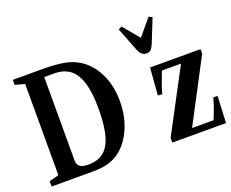

<svg xmlns="http://www.w3.org/2000/svg" viewBox="-132 -1068 1550 1288"><g transform="rotate(-20 643.0 -424.0)"><path d="M32.5 0V-37.5L101 -56.5V-707L32.5 -725.5V-761.5H249Q352 -761.5 418 -745.8Q484 -730 532 -689.5Q590 -642 624.5 -562.5Q659 -483 659 -381.5Q659 -278 622.5 -192Q586 -106 526 -58.5Q486.5 -27 439.8 -13.5Q393 0 326 0ZM317 -53.5Q410.5 -53.5 455 -120Q507 -196 507 -381.5Q507 -472.5 494.2 -534Q481.5 -595.5 455 -635.5Q408.5 -707 308 -707H237V-113Q237 -82 255.2 -67.8Q273.5 -53.5 317 -53.5ZM894 0V-33L1130 -478H993.5Q970 -416.5 958.2 -382.8Q946.5 -349 942 -327.5L911 -330L926 -524.5H1286.5V-492.5L1052 -46.5H1205.5Q1222.5 -86.5 1236.2 -125.8Q1250 -165 1256 -191.5L1286.5 -189.5L1277.5 0ZM937.5 -621Q900.5 -621 881.5 -668L816 -836L840 -848L936.5 -732.5L1033 -848L1057.5 -836L990 -668Q979 -642 967.5 -631.5Q956 -621 937.5 -621Z"/></g></svg>

Font: Libre Caslon Condensed
Style: Bold
Weight: 700
Designer: Pablo Impallari, Rodrigo Fuenzalida, Katja Schimmel, Ertekin Erdin
Foundry: Pablo Impallari, Rodrigo Fuenzalida
Version: Version 2.000; ttfautohint (v1.8.4.7-5d5b);gftools[0.9.33]